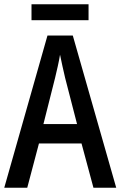

<svg xmlns="http://www.w3.org/2000/svg" viewBox="-20 -882 566 902"><path d="M396 -862H128V-787H396ZM419 0H526L322 -715H203L0 0H108L163 -208H363ZM286 -516 342 -299H184L239 -517C246 -547 257 -592 262 -625C268 -594 278 -551 286 -516Z"/></svg>

Font: Noto Sans Sinhala UI Condensed Medium
Style: Regular
Weight: 500
Width: 3
Designer: Jelle Bosma - Monotype Design Team
Foundry: Monotype Imaging Inc.
Version: Version 2.006